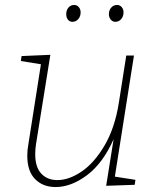

<svg xmlns="http://www.w3.org/2000/svg" viewBox="-20 -747 636 774"><path d="M443 -35 526 -22 523 -2 408 2 438 -186Q395 -89 331 -41Q267 7 204 7Q153 7 121.5 -25Q90 -57 90 -119Q90 -142 94 -163L145 -488L64 -501L67 -521L183 -526L125 -165Q122 -144 122 -125Q122 -73 146.5 -47Q171 -21 211 -21Q258 -21 309 -55.5Q360 -90 401.5 -160.5Q443 -231 459 -332L489 -523H520ZM247 -690Q247 -706 256 -716.5Q265 -727 279 -727Q290 -727 297.5 -718.5Q305 -710 305 -697Q305 -681 295.5 -670Q286 -659 272 -659Q261 -659 254 -667.5Q247 -676 247 -690ZM419 -690Q419 -706 428.5 -716.5Q438 -727 452 -727Q463 -727 470.5 -718.5Q478 -710 478 -697Q478 -681 468.5 -670Q459 -659 445 -659Q434 -659 426.5 -668Q419 -677 419 -690Z"/></svg>

Font: Bitter Pro ExtraLight
Style: Italic
Weight: 275
Italic angle: -9°
Designer: Sol Matas, and Bitter project Authors
Foundry: Sol Matas
Version: Version 1.010